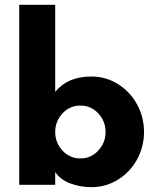

<svg xmlns="http://www.w3.org/2000/svg" viewBox="-20 -770 655 800"><path d="M240.2 -297.4Q210 -264.6 210 -220.2Q210 -175.8 240.2 -142.8Q270.5 -109.9 314.9 -109.9Q359.4 -109.9 389.6 -142.8Q419.9 -175.8 419.9 -220.2Q419.9 -264.6 389.6 -297.4Q359.4 -330.1 314.9 -330.1Q270.5 -330.1 240.2 -297.4ZM210 0H60.1V-750H210V-387.2Q262.2 -451.2 360.8 -451.2Q421.9 -451.2 472.7 -418.9Q523.4 -386.7 551.8 -333.7Q580.1 -280.8 580.1 -220.2Q580.1 -159.7 551.8 -106.9Q523.4 -54.2 472.7 -22.2Q421.9 9.8 360.8 9.8Q314 9.8 272.5 -5.9Q231 -21.5 210 -53.2Z"/></svg>

Font: Glacial Indifference
Style: Bold
Weight: 700
Version: Version 1.001